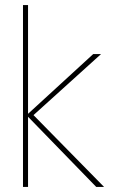

<svg xmlns="http://www.w3.org/2000/svg" viewBox="-20 -740 450 760"><path d="M361 0 85 -284 349 -526H380L110 -282V-287L392 0ZM71 0V-720H91V0Z"/></svg>

Font: DM Sans 9pt Thin
Style: Regular
Weight: 250
Version: Version 4.004;gftools[0.9.30]